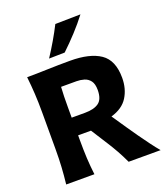

<svg xmlns="http://www.w3.org/2000/svg" viewBox="-170 -1083 1036 1199"><g transform="rotate(-20 348.0 -484.0)"><path d="M60.5 0Q67 -57.5 70.2 -111.5Q73.5 -165.5 73.5 -232.5V-474.5Q73.5 -543.5 70.2 -598.8Q67 -654 60.5 -713Q118.5 -713 194.2 -715.5Q270 -718 347.5 -718Q478 -718 547.5 -670.8Q617 -623.5 617 -507Q617 -434 582.8 -379.2Q548.5 -324.5 471.5 -302.5L536 -207.5Q558.5 -174.5 585.2 -136.5Q612 -98.5 638.8 -62.5Q665.5 -26.5 688 0H475.5Q455 -44 434 -81.5Q413 -119 389.5 -155.5L321 -263H235.5V-232.5Q235.5 -165.5 238.2 -111.5Q241 -57.5 248 0ZM342 -584H239Q237 -553 236.2 -519.8Q235.5 -486.5 235.5 -448.5V-380.5H324Q384 -380.5 415.8 -403.5Q447.5 -426.5 447.5 -488Q447.5 -528 431.8 -548.8Q416 -569.5 391.8 -576.8Q367.5 -584 342 -584ZM229 -775.5Q292 -871.5 339.5 -965L507.5 -968Q470 -919 425.8 -871Q381.5 -823 333.5 -777.5Z"/></g></svg>

Font: Commissioner Flair
Style: Bold
Weight: 700
Designer: Kostas Bartsokas
Foundry: Kostas Bartsokas
Version: Version 1.000; ttfautohint (v1.8.3)